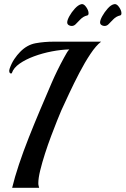

<svg xmlns="http://www.w3.org/2000/svg" viewBox="-20 -897 600 917"><path d="M38 0Q50 -50 70.5 -111.5Q91 -173 117.5 -240Q144 -307 172 -373Q200 -439 226 -499.5Q252 -560 286 -622Q293 -634 298.5 -644Q304 -654 311 -661Q272 -660 227.5 -651.5Q183 -643 142.5 -628Q102 -613 73.5 -593Q45 -573 37 -549Q36 -546 33 -546Q24 -546 24 -560Q24 -563 26 -569Q35 -595 48.5 -615Q62 -635 76 -649Q109 -683 150 -690.5Q191 -698 237 -698H463Q439 -680 412 -639.5Q385 -599 359 -549Q333 -499 310.5 -451Q288 -403 273 -370Q266 -354 253 -321.5Q240 -289 224.5 -248Q209 -207 195 -163.5Q181 -120 172 -83Q163 -46 163 -22Q163 -15 164.5 -9.5Q166 -4 167 0ZM341 -781Q333 -773 322 -773Q314 -773 307.5 -777.5Q301 -782 301 -790Q301 -801 311.5 -820Q322 -839 337.5 -856Q353 -873 368 -877Q380 -880 391.5 -863.5Q403 -847 403 -834Q403 -824 396 -823Q378 -819 363.5 -804Q349 -789 341 -781ZM498 -781Q490 -773 479 -773Q471 -773 464.5 -777.5Q458 -782 458 -790Q458 -801 468.5 -820Q479 -839 494.5 -856.5Q510 -874 525 -877Q537 -880 548.5 -863.5Q560 -847 560 -834Q560 -824 553 -823Q535 -819 520.5 -804Q506 -789 498 -781Z"/></svg>

Font: Playball
Style: Regular
Weight: 400
Designer: Robert E. Leuschke
Foundry: Robert E. Leuschke
Version: Version 1.010